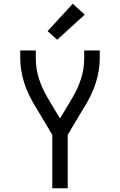

<svg xmlns="http://www.w3.org/2000/svg" viewBox="-20 -1004 640 1024"><path d="M259 0V-285L162 -447Q146 -474 132 -503.5Q118 -533 108.5 -564Q99 -595 93.5 -627Q88 -659 88 -691V-735H171V-691Q171 -636 188 -583.5Q205 -531 233 -484L300 -372L367 -484Q395 -531 412 -583.5Q429 -636 429 -691V-735H512V-691Q512 -659 506.5 -627Q501 -595 491.5 -564Q482 -533 468 -503.5Q454 -474 438 -447L341 -285V0ZM285 -792 234 -838 368 -984 432 -926Z"/></svg>

Font: Zed Sans Extended
Style: Regular
Weight: 400
Width: 7
Designer: Belleve Invis
Foundry: Belleve Invis
Version: Version 1.0.0; ttfautohint (v1.8.4)